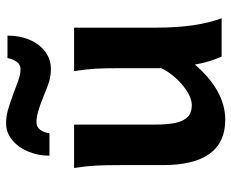

<svg xmlns="http://www.w3.org/2000/svg" viewBox="-86 -682 780 648"><g transform="rotate(-90 304.0 -358.0)"><path d="M410.2 -90.3Q321.8 12.2 223.6 12.2Q147.5 12.2 109.1 -40.5Q70.8 -93.3 70.8 -197.8V-341.8Q70.8 -393.1 69.1 -425Q67.4 -457 61 -498H207.5V-227.1Q207.5 -181.6 213.6 -154.3Q219.7 -127 234.1 -113.8Q248.5 -100.6 273.4 -100.6Q294.4 -100.6 319.8 -116.7Q345.2 -132.8 366.5 -157Q387.7 -181.2 397.9 -204.1V-341.8Q397.9 -394 396.2 -424.8Q394.5 -455.6 388.2 -498H534.7V-219.7Q534.7 -84.5 566.4 0H437Q428.7 -18.6 421.1 -43Q413.6 -67.4 410.2 -90.3ZM212.4 -727.5Q233.9 -727.5 256.1 -721.4Q278.3 -715.3 314.9 -701.7L333 -694.8Q356 -686 368.7 -682.4Q381.3 -678.7 394.5 -678.7Q410.2 -678.7 419.4 -691.7Q428.7 -704.6 432.1 -722.7H507.8Q507.8 -680.7 493.4 -647.5Q479 -614.3 453.4 -595.2Q427.7 -576.2 395 -576.2Q374 -576.2 354.2 -581.8Q334.5 -587.4 305.2 -600.1Q246.1 -625 215.8 -625Q199.2 -625 189.9 -612.1Q180.7 -599.1 178.2 -581.1H102.5Q102.5 -619.6 116.7 -653.3Q130.9 -687 156 -707.3Q181.2 -727.5 212.4 -727.5Z"/></g></svg>

Font: Lesson One
Style: Bold
Weight: 700
Designer: But Ko, Victor Gaultney, Annie Olsen, Julie Remington, Don Collingsworth, Eric Hays, Becca Hirsbrunner
Version: Version 1.100